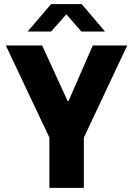

<svg xmlns="http://www.w3.org/2000/svg" viewBox="-20 -905 640 925"><path d="M218 0V-242L8 -686H183L306 -418H310L427 -686H593L384 -242V0ZM113 -753 226 -885H374L486 -753H372L300 -836L226 -753Z"/></svg>

Font: Chivo Mono
Style: Bold
Weight: 700
Monospace: yes
Designer: Hector Gatti
Foundry: Omnibus-Type
Version: Version 1.008; ttfautohint (v1.8.4.7-5d5b)